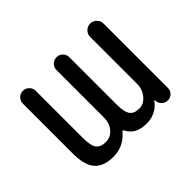

<svg xmlns="http://www.w3.org/2000/svg" viewBox="-145 -1028 1290 1290"><g transform="rotate(-45 500.0 -383.0)"><path d="M612.3 -10.7Q553.7 -10.7 516.6 -33.2Q487.3 -51.8 467.8 -88.9Q466.8 -91.8 463.4 -91.8Q460 -91.8 458 -89.8Q393.6 -10.7 293.9 -10.7Q203.1 -10.7 159.2 -60.5Q116.2 -110.4 116.2 -220.7V-694.3Q116.2 -719.7 134.3 -737.3Q152.3 -754.9 177.2 -754.9Q202.1 -754.9 220.2 -737.3Q238.3 -719.7 238.3 -694.3V-245.1Q238.3 -170.9 259.8 -143.6Q281.2 -117.2 328.1 -117.2Q374 -117.2 404.3 -152.3Q435.5 -188.5 435.5 -245.1V-694.3Q435.5 -719.7 453.6 -737.3Q471.7 -754.9 497.1 -754.9Q522.5 -754.9 540 -737.3Q557.6 -719.7 557.6 -694.3V-245.1Q557.6 -170.9 579.1 -143.6Q599.6 -117.2 646.5 -117.2Q689.5 -117.2 720.7 -155.3Q752.9 -193.4 752.9 -245.1V-691.4Q752.9 -717.8 771.5 -736.3Q790 -754.9 816.4 -754.9Q842.8 -754.9 861.3 -736.3Q879.9 -717.8 879.9 -691.4V-79.1Q879.9 -54.7 862.8 -37.6Q845.7 -20.5 820.8 -20.5Q795.9 -20.5 778.3 -37.6Q760.7 -54.7 759.8 -79.1V-83Q759.8 -85 758.3 -85.4Q756.8 -85.9 755.9 -85Q736.3 -57.6 709 -39.1Q665 -10.7 612.3 -10.7Z"/></g></svg>

Font: Rounded-X Mgen+ 2m medium
Style: Regular
Weight: 500
Designer: [Source Han Sans]
Ryoko NISHIZUKA  (kana & ideographs); Paul D. Hunt (Latin, Greek & Cyrillic); Wenlong ZHANG  (bopomofo
Version: Version 1.059.20150602